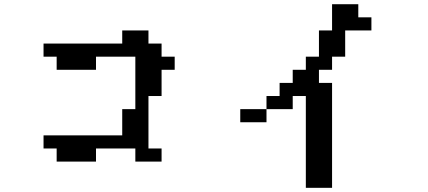

<svg xmlns="http://www.w3.org/2000/svg" viewBox="-20 -817 2040 915"><path d="M187.5 -109.4V-171.9H562.5V-296.9H625V-546.9H437.5V-484.4H250V-546.9H187.5V-609.4H562.5V-671.9H687.5V-609.4H750V-546.9H812.5V-484.4H750V-359.4H687.5V-109.4H750V-46.9H625V-109.4H437.5V-46.9H250V-109.4Z M1125 -234.4V-296.9H1250V-234.4ZM1250 -296.9V-359.4H1312.5V-421.9H1375V-484.4H1437.5V-546.9H1500V-671.9H1562.5V-796.9H1687.5V-734.4H1750V-671.9H1625V-546.9H1562.5V-484.4H1500V-421.9H1562.5V78.1H1437.5V-359.4H1375V-296.9Z"/></svg>

Font: KH Dot Dougenzaka 16
Style: Regular
Weight: 400
Designer: Original version for X68000 by Keitarou Hiraki (http://hp.vector.co.jp/authors/VA000874/) / TrueType conversion by Homem
Version: Version 1.00.20150527